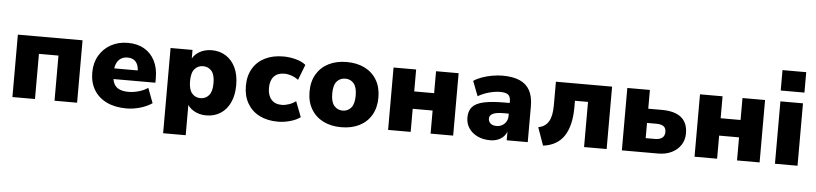

<svg xmlns="http://www.w3.org/2000/svg" viewBox="-50 -1033 6409 1508"><g transform="rotate(5 3155.0 -279.0)"><path d="M60 0V-492H570V0H392V-356H238V0Z M959 11Q869 11 803.5 -20.5Q738 -52 703 -110Q668 -168 668 -247Q668 -323 701.5 -380.5Q735 -438 793.5 -470.5Q852 -503 927 -503Q1002 -503 1056 -472Q1110 -441 1139.5 -383.5Q1169 -326 1169 -249V-210H817V-294H1039L1023 -281Q1023 -335 1000 -361.5Q977 -388 935 -388Q904 -388 881.5 -373.5Q859 -359 847 -331Q835 -303 835 -261V-252Q835 -205 848.5 -176Q862 -147 891 -133.5Q920 -120 964 -120Q1002 -120 1043.5 -131.5Q1085 -143 1117 -165L1161 -48Q1123 -21 1068 -5Q1013 11 959 11Z M1264 180V-492H1437V-403H1428Q1442 -448 1486.5 -475.5Q1531 -503 1588 -503Q1652 -503 1700.5 -472Q1749 -441 1776 -384Q1803 -327 1803 -246Q1803 -167 1776 -109Q1749 -51 1700.5 -20Q1652 11 1588 11Q1533 11 1489 -15Q1445 -41 1430 -83H1442V180ZM1532 -120Q1572 -120 1598 -150Q1624 -180 1624 -246Q1624 -313 1598 -342.5Q1572 -372 1532 -372Q1491 -372 1465 -342.5Q1439 -313 1439 -246Q1439 -180 1465 -150Q1491 -120 1532 -120Z M2153 11Q2070 11 2008.5 -20Q1947 -51 1913 -109.5Q1879 -168 1879 -247Q1879 -327 1913 -384.5Q1947 -442 2008.5 -472.5Q2070 -503 2153 -503Q2202 -503 2251 -490Q2300 -477 2330 -452L2283 -330Q2260 -348 2229.5 -358.5Q2199 -369 2172 -369Q2119 -369 2090 -337.5Q2061 -306 2061 -247Q2061 -189 2090 -156Q2119 -123 2172 -123Q2199 -123 2229.5 -133.5Q2260 -144 2283 -162L2330 -40Q2300 -17 2251 -3Q2202 11 2153 11Z M2653 11Q2571 11 2510 -20Q2449 -51 2415 -109Q2381 -167 2381 -246Q2381 -326 2415 -383.5Q2449 -441 2510 -472Q2571 -503 2653 -503Q2735 -503 2796 -472Q2857 -441 2890.5 -383.5Q2924 -326 2924 -246Q2924 -167 2890.5 -109Q2857 -51 2796 -20Q2735 11 2653 11ZM2653 -120Q2693 -120 2719 -150Q2745 -180 2745 -246Q2745 -313 2719 -342.5Q2693 -372 2653 -372Q2612 -372 2586 -342.5Q2560 -313 2560 -246Q2560 -180 2586 -150Q2612 -120 2653 -120Z M3022 0V-492H3200V-319H3357V-492H3535V0H3357V-182H3200V0Z M3827 11Q3770 11 3726.5 -10Q3683 -31 3658.5 -67.5Q3634 -104 3634 -151Q3634 -205 3662 -236Q3690 -267 3752 -280.5Q3814 -294 3917 -294H3972V-210H3917Q3888 -210 3866.5 -207Q3845 -204 3831 -197.5Q3817 -191 3810 -181Q3803 -171 3803 -158Q3803 -135 3819.5 -120Q3836 -105 3867 -105Q3892 -105 3911.5 -116Q3931 -127 3943 -146.5Q3955 -166 3955 -192V-308Q3955 -344 3936.5 -359Q3918 -374 3873 -374Q3835 -374 3789 -362Q3743 -350 3699 -325L3654 -442Q3680 -460 3718.5 -474Q3757 -488 3800.5 -495.5Q3844 -503 3881 -503Q3963 -503 4016.5 -479.5Q4070 -456 4096.5 -407.5Q4123 -359 4123 -283V0H3957V-93H3963Q3958 -61 3940 -38Q3922 -15 3893 -2Q3864 11 3827 11Z M4245 17 4195 -124Q4224 -130 4244 -143.5Q4264 -157 4277 -179.5Q4290 -202 4296 -234Q4302 -266 4302 -309V-492H4745V0H4567V-356H4464V-303Q4464 -232 4450.5 -175.5Q4437 -119 4410.5 -78.5Q4384 -38 4342.5 -14Q4301 10 4245 17Z M4865 0V-492H5043V-344H5150Q5252 -344 5303.5 -302Q5355 -260 5355 -176Q5355 -124 5329 -84.5Q5303 -45 5257 -22.5Q5211 0 5150 0ZM5043 -112H5117Q5153 -112 5173 -127.5Q5193 -143 5193 -174Q5193 -205 5173.5 -218.5Q5154 -232 5117 -232H5043Z M5438 0V-492H5616V-319H5773V-492H5951V0H5773V-182H5616V0Z M6067 -577V-738H6254V-577ZM6072 0V-492H6250V0Z"/></g></svg>

Font: Nunito Sans 12pt Black
Style: Regular
Weight: 900
Designer: Vernon Adams
Foundry: Vernon Adams
Version: Version 3.101;gftools[0.9.27]